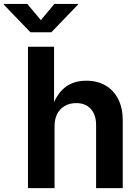

<svg xmlns="http://www.w3.org/2000/svg" viewBox="-79 -968 717 988"><path d="M201.7 -317.9V0H64.9V-727.5H199.2V-410.2H187Q209 -480 253.2 -516.4Q297.4 -552.7 365.2 -552.7Q421.9 -552.7 463.9 -528.3Q505.9 -503.9 529.3 -458Q552.7 -412.1 552.7 -347.2V0H415.5V-324.7Q415.5 -377.4 388.2 -407.5Q360.8 -437.5 313 -437.5Q280.8 -437.5 255.4 -423.3Q230 -409.2 215.8 -382.6Q201.7 -356 201.7 -317.9ZM61.5 -947.8 131.3 -864.3 200.7 -947.8H321.8V-943.8L185.1 -801.8H77.6L-59.1 -943.8V-947.8Z"/></svg>

Font: Inter
Style: 650
Weight: 650
Designer: Rasmus Andersson
Foundry: rsms
Version: Version 4.001;git-66647c0bb